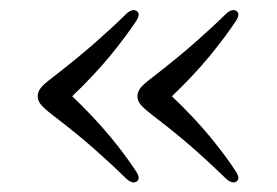

<svg xmlns="http://www.w3.org/2000/svg" viewBox="-20 -429 558 387"><path d="M56 -235Q56 -243.5 61.8 -251.2Q67.5 -259 85.5 -272.5Q136.5 -312 171.5 -342.8Q206.5 -373.5 235.5 -402Q248 -412.5 256 -406.5Q263.5 -401 255 -387.5Q234 -355.5 202 -316.5Q170 -277.5 125.5 -235Q170 -192.5 202 -153.8Q234 -115 255 -82.5Q263.5 -69 256 -63.5Q248 -57.5 235.5 -68Q206.5 -96.5 171.5 -127.5Q136.5 -158.5 85.5 -197.5Q67.5 -211.5 61.8 -219Q56 -226.5 56 -235ZM257 -235Q257 -243.5 262.8 -251.2Q268.5 -259 286.5 -272.5Q337.5 -312 372.5 -342.8Q407.5 -373.5 436.5 -402Q449 -412.5 457 -406.5Q464.5 -401 456 -387.5Q435 -355.5 403 -316.5Q371 -277.5 326.5 -235Q371 -192.5 403 -153.8Q435 -115 456 -82.5Q464.5 -69 457 -63.5Q449 -57.5 436.5 -68Q407.5 -96.5 372.5 -127.5Q337.5 -158.5 286.5 -197.5Q268.5 -211.5 262.8 -219Q257 -226.5 257 -235Z"/></svg>

Font: Fraunces 9pt Light
Style: Regular
Weight: 300
Version: Version 1.000;[0bf87f6ff]